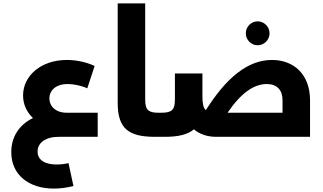

<svg xmlns="http://www.w3.org/2000/svg" viewBox="-20 -801 1891 1124"><path d="M552 0V-141H371C305 -141 269 -180 269 -225C269 -268 303 -309 376 -309C411 -309 456 -300 491 -284L534 -415C486 -437 428 -450 371 -450C221 -450 115 -358 115 -242C115 -191 136 -145 173 -110C93 -71 46 -1 46 90C46 221 147 303 295 303C333 303 370 298 410 288L381 154C359 159 335 162 311 162C240 162 200 134 200 86C200 36 245 0 324 0Z M909 -141C848 -141 830 -157 830 -219V-781H669V-200C669 -50 730 0 887 0H919C934 0 939 -29 939 -70C939 -114 934 -141 919 -141Z M1488 -536C1527 -536 1558 -568 1558 -606C1558 -644 1527 -676 1488 -676C1450 -676 1419 -644 1419 -606C1419 -568 1450 -536 1488 -536ZM1572 -450C1430 -450 1304 -345 1185 -156C1170 -170 1165 -195 1165 -238V-371H1004V-219C1004 -157 986 -141 923 -141H919C904 -141 899 -114 899 -70C899 -29 904 0 919 0H944C1024 0 1079 -13 1115 -44C1148 -16 1192 0 1246 0H1795V-214C1795 -365 1701 -450 1572 -450ZM1312 -141C1391 -257 1467 -309 1541 -309C1601 -309 1634 -275 1634 -214V-141Z"/></svg>

Font: UULA Sans
Style: Bold
Weight: 700
Designer: Mohamed Gaber, Laura Garcia Mut
Foundry: Kief Type Foundry
Version: Version 3.006;hotconv 1.0.109;makeotfexe 2.5.65596